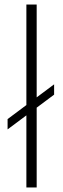

<svg xmlns="http://www.w3.org/2000/svg" viewBox="-20 -828 279 848"><path d="M96.5 0V-808H142V0ZM13.5 -256.5V-302L219 -455.5V-410Z"/></svg>

Font: Encode Sans Expanded ExtraLight
Style: Regular
Weight: 200
Width: 7
Designer: Multiple Designers
Foundry: Impallari Type
Version: Version 3.000; ttfautohint (v1.8.3) -l 8 -r 50 -G 200 -x 14 